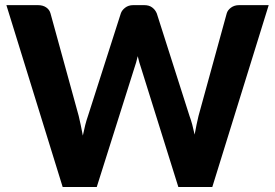

<svg xmlns="http://www.w3.org/2000/svg" viewBox="-20 -746 1098 766"><path d="M1052 -725.5 827 0H691.5L543 -474.5Q539.5 -484.5 536 -496.5Q532.5 -508.5 529.5 -522Q526.5 -508.5 523 -496.5Q519.5 -484.5 516 -474.5L366 0H230L5.5 -725.5H131.5Q151 -725.5 164.2 -716.5Q177.5 -707.5 181.5 -692.5L294 -283.5Q298 -266.5 302.2 -246.8Q306.5 -227 310.5 -205Q315 -227.5 320 -247Q325 -266.5 331 -283.5L462 -692.5Q466 -705 479.2 -715.2Q492.5 -725.5 511.5 -725.5H555.5Q575 -725.5 587.2 -716.2Q599.5 -707 605.5 -692.5L736 -283.5Q742 -267.5 747 -248.8Q752 -230 756.5 -209Q760.5 -230 764.2 -248.8Q768 -267.5 772 -283.5L884.5 -692.5Q888 -705.5 901.5 -715.5Q915 -725.5 934 -725.5Z"/></svg>

Font: Lato
Style: Regular
Weight: 800
Designer: Lukasz Dziedzic with Adam Twardoch and Botio Nikoltchev
Foundry: tyPoland Lukasz Dziedzic
Version: Version 2.015; 2015-08-06; http://www.latofonts.com/; ttfaut